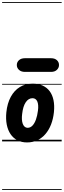

<svg xmlns="http://www.w3.org/2000/svg" viewBox="-25 -1349 608 1832"><path d="M233 10Q181 10 141.2 -10.5Q101.5 -31 75.8 -69Q50 -107 39.5 -159.8Q29 -212.5 35.5 -277Q44.5 -363.5 77.8 -424.8Q111 -486 164.2 -518.5Q217.5 -551 286.5 -551Q340.5 -551 381.5 -532.5Q422.5 -514 448.8 -479Q475 -444 485.5 -393.5Q496 -343 489.5 -278.5Q482.5 -213.5 461.8 -160.5Q441 -107.5 407.8 -69.2Q374.5 -31 330.5 -10.5Q286.5 10 233 10ZM186.5 -262.5Q182.5 -234 184 -209.8Q185.5 -185.5 192.2 -167.5Q199 -149.5 210.8 -139.5Q222.5 -129.5 238.5 -129.5Q264.5 -129.5 284.5 -150.2Q304.5 -171 317.8 -208Q331 -245 337 -292.5Q341 -321.5 339.2 -343.8Q337.5 -366 330.8 -381.2Q324 -396.5 312.5 -404.2Q301 -412 285 -412Q247 -412 220.8 -373.5Q194.5 -335 186.5 -262.5ZM233 10Q181 10 141.2 -10.5Q101.5 -31 75.8 -69Q50 -107 39.5 -159.8Q29 -212.5 35.5 -277Q44.5 -363.5 77.8 -424.8Q111 -486 164.2 -518.5Q217.5 -551 286.5 -551Q340.5 -551 381.5 -532.5Q422.5 -514 448.8 -479Q475 -444 485.5 -393.5Q496 -343 489.5 -278.5Q482.5 -213.5 461.8 -160.5Q441 -107.5 407.8 -69.2Q374.5 -31 330.5 -10.5Q286.5 10 233 10ZM186.5 -262.5Q182.5 -234 184 -209.8Q185.5 -185.5 192.2 -167.5Q199 -149.5 210.8 -139.5Q222.5 -129.5 238.5 -129.5Q264.5 -129.5 284.5 -150.2Q304.5 -171 317.8 -208Q331 -245 337 -292.5Q341 -321.5 339.2 -343.8Q337.5 -366 330.8 -381.2Q324 -396.5 312.5 -404.2Q301 -412 285 -412Q247 -412 220.8 -373.5Q194.5 -335 186.5 -262.5ZM212.5 -663Q177.5 -663 156.5 -682Q135.5 -701 135.5 -728.5Q135.5 -756.5 156.5 -775Q177.5 -793.5 212.5 -793.5H462Q497.5 -793.5 517.8 -775Q538 -756.5 538 -728.5Q538 -702 517.8 -682.5Q497.5 -663 462 -663ZM-5 455H563.5V463H-5ZM-5 -16H563.5V0H-5ZM-5 -549H563.5V-541H-5ZM-5 -1329H563.5V-1321H-5Z"/></svg>

Font: Edu SA Dotted Guide
Style: Regular
Weight: 400
Designer: Tina and Corey Anderson, Eben Sorkin, Mirko Velimirovic
Foundry: Google for Education
Version: Version 2.000